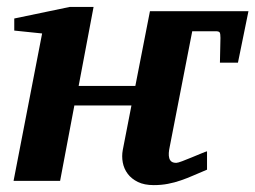

<svg xmlns="http://www.w3.org/2000/svg" viewBox="-20 -520 734 552"><path d="M532.7 -430.2 467.8 -97.2Q465.8 -88.4 465.3 -80.1Q464.8 -71.8 466.6 -65.4Q468.3 -59.1 473.1 -55.4Q478 -51.8 486.8 -51.8Q491.2 -51.8 503.9 -56.6Q516.6 -61.5 531 -67.4Q545.4 -73.2 558.1 -78.6Q570.8 -84 575.2 -85V-32.2Q555.2 -23.9 536.9 -15.9Q518.6 -7.8 500.2 -1.5Q481.9 4.9 462.9 8.5Q443.8 12.2 421.9 12.2Q395 12.2 376.5 3.2Q357.9 -5.9 347.2 -20.3Q336.4 -34.7 333 -52.7Q329.6 -70.8 333 -88.9L357.9 -216.8H193.8L152.8 0H19L101.1 -423.8L21 -432.1V-466.8L180.2 -500H249L206.1 -272.9H369.1L411.1 -487.8H694.3L664.1 -339.8H612.3L613.8 -411.1Q613.8 -422.4 611.8 -426.3Q609.9 -430.2 600.1 -430.2Z"/></svg>

Font: Charis SIL CyrE
Style: Bold Italic
Weight: 700
Italic angle: -11°
Foundry: SIL International
Version: Version 5.000